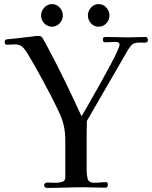

<svg xmlns="http://www.w3.org/2000/svg" viewBox="-20 -914 740 935"><path d="M700 -720Q700 -711 695 -708.5Q690 -706 682 -706Q678 -706 674 -706.5Q670 -707 666 -707Q659 -707 648 -706Q637 -705 631 -702Q624 -699 617 -690.5Q610 -682 605 -674Q554 -587 504 -499.5Q454 -412 403 -325Q403 -309 402.5 -293Q402 -277 402 -261V-83Q402 -62 407 -43Q412 -24 439 -24Q454 -24 468.5 -25.5Q483 -27 497 -27Q505 -27 505 -16Q505 -9 503 -4.5Q501 0 492 0Q466 0 440 -1Q414 -2 388 -2Q343 -2 298 -0.5Q253 1 209 1Q195 1 195 -14Q195 -19 200.5 -22Q206 -25 210 -25Q221 -25 232 -24.5Q243 -24 254 -24Q268 -24 283 -28.5Q298 -33 298 -50V-226Q298 -270 290 -305Q282 -340 262 -379Q246 -413 226 -451.5Q206 -490 186 -527Q166 -564 148.5 -594.5Q131 -625 120 -643Q115 -653 108.5 -662Q102 -671 95 -680Q79 -698 53 -698Q44 -698 34.5 -697Q25 -696 15 -696Q3 -696 3 -708Q3 -716 5.5 -719Q8 -722 17 -723Q27 -724 38 -725Q49 -726 59 -727Q76 -729 96 -731.5Q116 -734 129 -735Q138 -737 148.5 -738Q159 -739 167 -739Q177 -739 182 -735Q187 -731 191 -722Q197 -712 202 -703Q207 -694 212 -684Q256 -602 297 -517.5Q338 -433 377 -348Q384 -359 399.5 -386Q415 -413 436 -450Q457 -487 479 -526.5Q501 -566 520 -602Q539 -638 550.5 -663Q562 -688 562 -696Q562 -705 556 -707.5Q550 -710 542 -710Q529 -710 516.5 -709Q504 -708 491 -708Q485 -708 483 -712.5Q481 -717 481 -722Q481 -731 486 -732.5Q491 -734 498 -734Q524 -734 551 -733Q578 -732 604 -732Q625 -732 646 -733Q667 -734 689 -734Q694 -734 697 -729.5Q700 -725 700 -720ZM286 -839Q286 -817 270.5 -800.5Q255 -784 233 -784Q211 -784 195.5 -800.5Q180 -817 180 -839Q180 -860 195.5 -877Q211 -894 233 -894Q255 -894 270.5 -877.5Q286 -861 286 -839ZM513 -839Q513 -817 498 -800.5Q483 -784 460 -784Q438 -784 423 -800.5Q408 -817 408 -839Q408 -860 423 -877Q438 -894 460 -894Q483 -894 498 -877Q513 -860 513 -839Z"/></svg>

Font: Kaisei Opti
Style: Regular
Weight: 400
Designer: Font-Kai, 金井和夫
Foundry: KAZUO KANAI
Version: Version 5.003